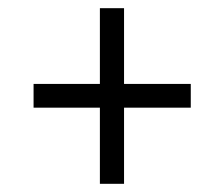

<svg xmlns="http://www.w3.org/2000/svg" viewBox="-20 -592 532 469"><path d="M224 -329H62V-387H224V-572H283V-387H446V-329H283V-143H224Z"/></svg>

Font: Noto Serif Narrow
Style: Italic
Weight: 400
Width: 4
Italic angle: -12°
Designer: Monotype Design Team
Foundry: Monotype Imaging Inc.
Version: Version 1.001